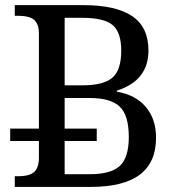

<svg xmlns="http://www.w3.org/2000/svg" viewBox="-20 -734 694 754"><path d="M439 -377.9V-374Q512.7 -361.3 552.7 -314Q592.8 -266.6 592.8 -192.9Q592.8 -96.2 529.1 -48.1Q465.3 0 335.9 0H38.1V-42H50.8Q97.7 -42 115.2 -59.6Q132.8 -77.1 132.8 -113.8V-180.2H20V-229H132.8V-604Q132.8 -637.2 115.5 -654.5Q98.1 -671.9 50.8 -671.9H38.1V-713.9H306.2Q434.6 -713.9 498.8 -670.9Q563 -627.9 563 -535.2Q563 -478.5 533.4 -439Q503.9 -399.4 439 -377.9ZM233.9 -229H359.9V-180.2H233.9V-49.8H331.1Q415.5 -49.8 450.7 -82.5Q485.8 -115.2 485.8 -195.8Q485.8 -281.7 450 -315.4Q414.1 -349.1 333 -349.1H233.9ZM233.9 -398.9H303.2Q386.2 -398.9 421.1 -428.7Q456.1 -458.5 456.1 -535.2Q456.1 -606.9 422.4 -635.5Q388.7 -664.1 300.8 -664.1H233.9Z"/></svg>

Font: Droid Serif
Style: Regular
Weight: 400
Designer: Monotype Design team
Foundry: Monotype Imaging Inc.
Version: Version 1.03